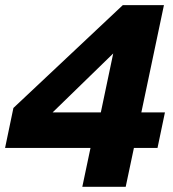

<svg xmlns="http://www.w3.org/2000/svg" viewBox="-25 -723 670 743"><path d="M293.5 0 325.2 -150.4H-5.4L26.9 -305.2L450.2 -703.1H609.4L522 -288.1H613.3L584.5 -150.4H493.2L461.4 0ZM178.7 -288.1H365.2L413.1 -516.1Z"/></svg>

Font: Schibsted Grotesk ExtraBold
Style: Italic
Weight: 800
Italic angle: -12°
Designer: Bakken & Baeck AS, Henrik Kongsvoll
Foundry: Schibsted ASA
Version: Version 1.100; ttfautohint (v1.8.4.7-5d5b);gftools[0.9.25]